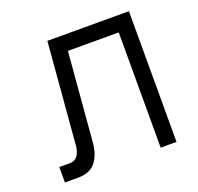

<svg xmlns="http://www.w3.org/2000/svg" viewBox="-124 -845 1013 980"><g transform="rotate(-20 382.5 -355.0)"><path d="M67 0V-84H125Q152 -84 166.5 -104Q181 -124 184 -157L230 -710H673V0H587V-626H311L271 -147Q266 -80 235 -40Q204 0 138 0Z"/></g></svg>

Font: Geist
Style: Regular
Weight: 400
Designer: Basement.studio, Andrés Briganti, Mateo Zaragoza
Foundry: Basement.studio, Vercel, Andrés Briganti, Guido Ferreyra, Mateo Zaragoza
Version: Version 1.401